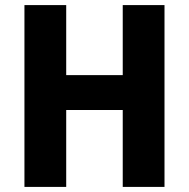

<svg xmlns="http://www.w3.org/2000/svg" viewBox="-20 -734 742 754"><path d="M626 0H462V-302H240V0H76V-714H240V-439H462V-714H626Z"/></svg>

Font: Noto Sans SemiCondensed ExtraBold
Style: Regular
Weight: 800
Width: 4
Designer: Monotype Design Team
Foundry: Monotype Imaging Inc.
Version: Version 2.013; ttfautohint (v1.8.4.7-5d5b)